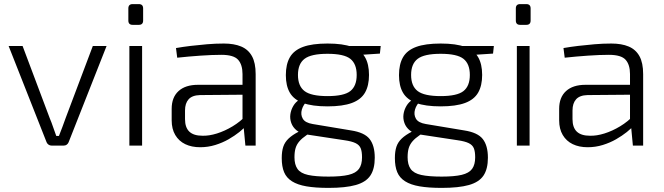

<svg xmlns="http://www.w3.org/2000/svg" viewBox="-20 -709 3232 935"><path d="M499 -485 314 -16Q311 -9 305 -4.5Q299 0 290 0H231Q223 0 216.5 -4.5Q210 -9 207 -16L22 -485H90L222 -134Q231 -113 238.5 -90.5Q246 -68 254 -47H267Q276 -69 284 -91Q292 -113 300 -135L432 -485Z M672 -485V0H610V-485ZM656 -689Q677 -689 677 -668V-609Q677 -588 656 -588H626Q605 -588 605 -609V-668Q605 -689 626 -689Z M1070 -497Q1120 -497 1154.5 -482.5Q1189 -468 1207 -435.5Q1225 -403 1225 -348V0H1175L1165 -106L1161 -115V-348Q1161 -394 1139.5 -418Q1118 -442 1058 -442Q1014 -442 956 -438Q898 -434 843 -428L837 -475Q871 -481 909 -485.5Q947 -490 988 -493.5Q1029 -497 1070 -497ZM1192 -296 1191 -248 954 -246Q916 -245 898.5 -225.5Q881 -206 881 -171V-129Q881 -88 902 -68Q923 -48 966 -48Q998 -47 1036.5 -59Q1075 -71 1113 -94Q1151 -117 1180 -148V-99Q1168 -84 1145.5 -66Q1123 -48 1093.5 -31Q1064 -14 1028.5 -3Q993 8 955 8Q913 8 882 -7Q851 -22 833.5 -51.5Q816 -81 816 -123V-179Q816 -235 849.5 -265.5Q883 -296 944 -296Z M1575 -497Q1650 -497 1694 -480.5Q1738 -464 1757.5 -430.5Q1777 -397 1777 -344Q1777 -292 1757.5 -258Q1738 -224 1693.5 -207.5Q1649 -191 1575 -191Q1500 -191 1455.5 -207.5Q1411 -224 1391.5 -257.5Q1372 -291 1372 -343Q1372 -396 1391.5 -430Q1411 -464 1455.5 -480.5Q1500 -497 1575 -497ZM1575 -447Q1495 -447 1463 -422.5Q1431 -398 1431 -344Q1431 -290 1463 -265.5Q1495 -241 1575 -241Q1655 -241 1686 -265.5Q1717 -290 1717 -344Q1717 -398 1686 -422.5Q1655 -447 1575 -447ZM1834 -485 1830 -448 1708 -440 1673 -485ZM1439 -224 1478 -219Q1457 -200 1450 -175.5Q1443 -151 1454.5 -131Q1466 -111 1503 -105L1689 -74Q1755 -64 1780 -32Q1805 0 1805 59Q1805 114 1783.5 146Q1762 178 1712.5 192Q1663 206 1580 206Q1516 206 1472.5 198.5Q1429 191 1402 174Q1375 157 1363.5 129.5Q1352 102 1352 61Q1352 28 1359.5 5.5Q1367 -17 1385.5 -34.5Q1404 -52 1435 -68L1488 -97L1522 -86L1473 -51Q1451 -36 1438 -21Q1425 -6 1419.5 12Q1414 30 1414 57Q1414 93 1429 114Q1444 135 1480.5 143Q1517 151 1580 151Q1642 151 1677.5 142.5Q1713 134 1728 113.5Q1743 93 1743 57Q1743 29 1736.5 13Q1730 -3 1711.5 -12Q1693 -21 1658 -26L1474 -54Q1443 -59 1424.5 -74Q1406 -89 1398.5 -110Q1391 -131 1394 -152.5Q1397 -174 1408.5 -193.5Q1420 -213 1439 -224Z M2126 -497Q2201 -497 2245 -480.5Q2289 -464 2308.5 -430.5Q2328 -397 2328 -344Q2328 -292 2308.5 -258Q2289 -224 2244.5 -207.5Q2200 -191 2126 -191Q2051 -191 2006.5 -207.5Q1962 -224 1942.5 -257.5Q1923 -291 1923 -343Q1923 -396 1942.5 -430Q1962 -464 2006.5 -480.5Q2051 -497 2126 -497ZM2126 -447Q2046 -447 2014 -422.5Q1982 -398 1982 -344Q1982 -290 2014 -265.5Q2046 -241 2126 -241Q2206 -241 2237 -265.5Q2268 -290 2268 -344Q2268 -398 2237 -422.5Q2206 -447 2126 -447ZM2385 -485 2381 -448 2259 -440 2224 -485ZM1990 -224 2029 -219Q2008 -200 2001 -175.5Q1994 -151 2005.5 -131Q2017 -111 2054 -105L2240 -74Q2306 -64 2331 -32Q2356 0 2356 59Q2356 114 2334.5 146Q2313 178 2263.5 192Q2214 206 2131 206Q2067 206 2023.5 198.5Q1980 191 1953 174Q1926 157 1914.5 129.5Q1903 102 1903 61Q1903 28 1910.5 5.5Q1918 -17 1936.5 -34.5Q1955 -52 1986 -68L2039 -97L2073 -86L2024 -51Q2002 -36 1989 -21Q1976 -6 1970.5 12Q1965 30 1965 57Q1965 93 1980 114Q1995 135 2031.5 143Q2068 151 2131 151Q2193 151 2228.5 142.5Q2264 134 2279 113.5Q2294 93 2294 57Q2294 29 2287.5 13Q2281 -3 2262.5 -12Q2244 -21 2209 -26L2025 -54Q1994 -59 1975.5 -74Q1957 -89 1949.5 -110Q1942 -131 1945 -152.5Q1948 -174 1959.5 -193.5Q1971 -213 1990 -224Z M2559 -485V0H2497V-485ZM2543 -689Q2564 -689 2564 -668V-609Q2564 -588 2543 -588H2513Q2492 -588 2492 -609V-668Q2492 -689 2513 -689Z M2957 -497Q3007 -497 3041.5 -482.5Q3076 -468 3094 -435.5Q3112 -403 3112 -348V0H3062L3052 -106L3048 -115V-348Q3048 -394 3026.5 -418Q3005 -442 2945 -442Q2901 -442 2843 -438Q2785 -434 2730 -428L2724 -475Q2758 -481 2796 -485.5Q2834 -490 2875 -493.5Q2916 -497 2957 -497ZM3079 -296 3078 -248 2841 -246Q2803 -245 2785.5 -225.5Q2768 -206 2768 -171V-129Q2768 -88 2789 -68Q2810 -48 2853 -48Q2885 -47 2923.5 -59Q2962 -71 3000 -94Q3038 -117 3067 -148V-99Q3055 -84 3032.5 -66Q3010 -48 2980.5 -31Q2951 -14 2915.5 -3Q2880 8 2842 8Q2800 8 2769 -7Q2738 -22 2720.5 -51.5Q2703 -81 2703 -123V-179Q2703 -235 2736.5 -265.5Q2770 -296 2831 -296Z"/></svg>

Font: Exo 2 Light
Style: Regular
Weight: 300
Designer: Natanael Gama
Foundry: Natanael Gama
Version: Version 2.010